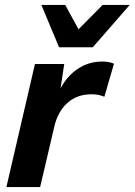

<svg xmlns="http://www.w3.org/2000/svg" viewBox="-20 -760 547 780"><path d="M6 0 122 -500H241L226 -401Q253 -452 297 -481Q341 -510 395 -510Q411 -510 423 -507.5Q435 -505 443 -501L404 -367Q394 -371 382 -374Q370 -377 351 -377Q293 -377 253.5 -341.5Q214 -306 200 -243L143 0ZM220 -568 148 -740H245L299 -641L397 -740H507L357 -568Z"/></svg>

Font: Prodigy Sans SemiBold
Style: Italic
Weight: 600
Italic angle: -13°
Designer: Wei Huang
Foundry: Wei Huang
Version: Version 1.003; ttfautohint (v1.8.3)